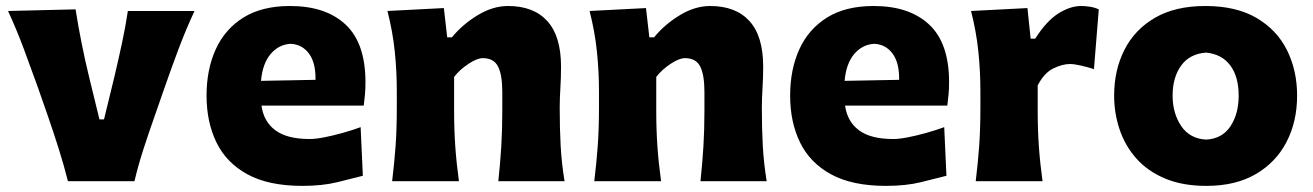

<svg xmlns="http://www.w3.org/2000/svg" viewBox="-20 -604 4377 640"><path d="M206.5 0Q192.9 -53.7 175.8 -107.9Q158.7 -162.1 140.6 -214.4L105.5 -314.9Q83 -377.4 59.3 -441.2Q35.6 -504.9 6.8 -567.4L231.9 -572.8Q240.7 -516.6 252 -460.4Q263.2 -404.3 276.9 -347.7L311.5 -206.1H326.7L361.3 -348.1Q375 -406.2 386.7 -460.7Q398.4 -515.1 406.2 -567.4H628.4Q599.1 -504.4 575.2 -440.7Q551.3 -377 529.3 -314L494.1 -212.9Q475.1 -159.2 458 -106.4Q440.9 -53.7 428.2 0Z M987.8 15.6Q875.5 15.6 804.9 -22.9Q734.4 -61.5 701.4 -129.4Q668.5 -197.3 668.5 -285.2Q668.5 -372.6 699.2 -439.9Q730 -507.3 791.7 -545.7Q853.5 -584 946.8 -584Q1065.9 -584 1132.1 -522Q1198.2 -460 1198.2 -330.1Q1198.2 -306.2 1196.5 -288.1Q1194.8 -270 1192.4 -252H851.6Q858.9 -198.7 897.9 -169.7Q937 -140.6 1012.2 -140.6Q1031.7 -140.6 1060.8 -146.2Q1089.8 -151.9 1122.1 -160.9Q1154.3 -169.9 1182.1 -180.2L1189.5 -18.1Q1153.8 -8.8 1104 3.4Q1054.2 15.6 987.8 15.6ZM1031.7 -337.9Q1032.7 -394.5 1010 -425.3Q987.3 -456.1 948.7 -458Q908.7 -455.6 881.8 -423.6Q855 -391.6 850.1 -334.5Z M1287.1 0Q1294.4 -60.1 1298.6 -116.9Q1302.7 -173.8 1302.7 -244.6V-300.8Q1302.7 -366.2 1295.9 -432.4Q1289.1 -498.5 1271.5 -567.4L1459.5 -577.1L1470.7 -479.5H1486.3Q1521.5 -522.5 1572 -553.2Q1622.6 -584 1673.3 -584Q1758.8 -584 1804.4 -533.7Q1850.1 -483.4 1850.1 -382.3Q1850.1 -345.2 1847.9 -310.1Q1845.7 -274.9 1845.7 -244.6Q1845.7 -173.8 1848.9 -116.9Q1852.1 -60.1 1861.8 0H1641.1Q1647.5 -60.1 1650.9 -115.7Q1654.3 -171.4 1654.3 -233.9V-297.9Q1654.3 -354.5 1640.1 -382.3Q1626 -410.2 1589.4 -410.2Q1570.3 -410.2 1541.5 -391.1Q1512.7 -372.1 1493.7 -347.7V-233.9Q1493.7 -171.4 1497.6 -115.7Q1501.5 -60.1 1509.8 0Z M1960.9 0Q1968.3 -60.1 1972.4 -116.9Q1976.6 -173.8 1976.6 -244.6V-300.8Q1976.6 -366.2 1969.7 -432.4Q1962.9 -498.5 1945.3 -567.4L2133.3 -577.1L2144.5 -479.5H2160.2Q2195.3 -522.5 2245.8 -553.2Q2296.4 -584 2347.2 -584Q2432.6 -584 2478.3 -533.7Q2523.9 -483.4 2523.9 -382.3Q2523.9 -345.2 2521.7 -310.1Q2519.5 -274.9 2519.5 -244.6Q2519.5 -173.8 2522.7 -116.9Q2525.9 -60.1 2535.6 0H2314.9Q2321.3 -60.1 2324.7 -115.7Q2328.1 -171.4 2328.1 -233.9V-297.9Q2328.1 -354.5 2314 -382.3Q2299.8 -410.2 2263.2 -410.2Q2244.1 -410.2 2215.3 -391.1Q2186.5 -372.1 2167.5 -347.7V-233.9Q2167.5 -171.4 2171.4 -115.7Q2175.3 -60.1 2183.6 0Z M2933.1 15.6Q2820.8 15.6 2750.2 -22.9Q2679.7 -61.5 2646.7 -129.4Q2613.8 -197.3 2613.8 -285.2Q2613.8 -372.6 2644.5 -439.9Q2675.3 -507.3 2737.1 -545.7Q2798.8 -584 2892.1 -584Q3011.2 -584 3077.4 -522Q3143.6 -460 3143.6 -330.1Q3143.6 -306.2 3141.8 -288.1Q3140.1 -270 3137.7 -252H2796.9Q2804.2 -198.7 2843.3 -169.7Q2882.3 -140.6 2957.5 -140.6Q2977.1 -140.6 3006.1 -146.2Q3035.2 -151.9 3067.4 -160.9Q3099.6 -169.9 3127.4 -180.2L3134.8 -18.1Q3099.1 -8.8 3049.3 3.4Q2999.5 15.6 2933.1 15.6ZM2977.1 -337.9Q2978 -394.5 2955.3 -425.3Q2932.6 -456.1 2894 -458Q2854 -455.6 2827.1 -423.6Q2800.3 -391.6 2795.4 -334.5Z M3232.4 0Q3239.7 -60.1 3243.9 -116.9Q3248 -173.8 3248 -244.6V-300.8Q3248 -366.2 3241.2 -432.4Q3234.4 -498.5 3216.8 -567.4L3404.8 -577.1L3415.5 -475.1H3430.7Q3468.3 -534.2 3507.8 -559.1Q3547.4 -584 3584 -584Q3595.7 -584 3611.8 -581.8Q3627.9 -579.6 3642.6 -572.8L3626.5 -373.5Q3605.5 -380.4 3583 -385.5Q3560.5 -390.6 3546.4 -390.6Q3521 -390.6 3490.7 -375.7Q3460.4 -360.8 3439 -319.3V-233.9Q3439 -171.4 3442.9 -115.7Q3446.8 -60.1 3455.1 0Z M4001.5 15.6Q3921.9 15.6 3863.8 -8.8Q3805.7 -33.2 3768.1 -75.4Q3730.5 -117.7 3712.2 -171.9Q3693.8 -226.1 3693.8 -285.2Q3693.8 -370.1 3728 -437.7Q3762.2 -505.4 3829.8 -544.7Q3897.5 -584 3997.6 -584Q4100.6 -584 4168.5 -544.2Q4236.3 -504.4 4270 -436.8Q4303.7 -369.1 4303.7 -285.2Q4303.7 -199.2 4268.6 -131.1Q4233.4 -63 4166 -23.7Q4098.6 15.6 4001.5 15.6ZM4000.5 -138.7Q4054.2 -141.6 4081.5 -183.1Q4108.9 -224.6 4108.9 -285.2Q4108.9 -348.1 4081.1 -385.7Q4053.2 -423.3 4000.5 -428.7Q3945.8 -424.8 3917.2 -385.5Q3888.7 -346.2 3888.7 -285.2Q3888.7 -226.6 3917.2 -184.1Q3945.8 -141.6 4000.5 -138.7Z"/></svg>

Font: Pinar DS4 ExtraBold
Style: Regular
Weight: 800
Designer: Amin Abedi
Version: Version 3.000